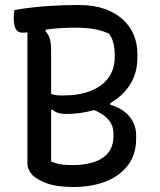

<svg xmlns="http://www.w3.org/2000/svg" viewBox="-20 -740 640 770"><path d="M275 10Q241 10 213.5 6Q186 2 166 -5.5Q146 -13 132 -21.5Q118 -30 110 -38Q100 -49 95 -60.5Q90 -72 90 -87V-610Q76 -609 70 -609Q51 -609 43 -624Q35 -639 35 -670Q35 -679 36 -686Q37 -693 38 -700Q111 -712 175 -716Q239 -720 296 -720Q355 -720 399 -704.5Q443 -689 473 -661.5Q503 -634 517 -599Q531 -564 531 -524V-509Q531 -455 508.5 -413Q486 -371 446 -342Q434 -334 422 -326V-320Q471 -306 498.5 -273.5Q526 -241 526 -198V-183Q526 -120 492.5 -76.5Q459 -33 402.5 -11.5Q346 10 275 10ZM164 -621 162 -615Q175 -602 180 -583Q185 -564 185 -538V-363Q191 -361 196 -360Q208 -357 230 -357Q296 -357 342.5 -375Q389 -393 414.5 -427.5Q440 -462 440 -511V-521Q440 -548 434.5 -568.5Q429 -589 417 -605Q389 -618 357 -623.5Q325 -629 283 -629Q230 -629 185 -624Q174 -622 164 -621ZM185 -299V-92Q195 -88 207 -84.5Q219 -81 234.5 -79.5Q250 -78 273 -78Q318 -78 355 -89.5Q392 -101 413.5 -127Q435 -153 435 -195V-206Q435 -233 419 -255Q403 -277 370 -293Q364 -296 357 -298Q356 -298 355 -298Q303 -283 244 -283Q227 -283 213.5 -287Q200 -291 191 -300Z"/></svg>

Font: Code D Ace
Style: Regular
Weight: 400
Version: Version 1.085; ttfautohint (v1.8.4.7-5d5b);Nerd Fonts 3.0.2